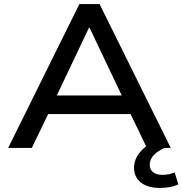

<svg xmlns="http://www.w3.org/2000/svg" viewBox="-20 -725 894 941"><path d="M20 0 369 -705H468L817 0H700L604 -199L657 -166H178L232 -199L136 0ZM416 -589 246 -231 217 -257H619L589 -231L419 -589ZM763 196Q704 196 670.5 169.5Q637 143 637 97Q637 56 666.5 20.5Q696 -15 750 -37L786 0Q766 9 749 21.5Q732 34 723 49.5Q714 65 714 82Q714 107 731 119.5Q748 132 776 132Q792 132 806.5 129Q821 126 836 120L854 179Q834 188 812 192Q790 196 763 196Z"/></svg>

Font: Nunito Sans 10pt SemiExpanded SemiBold
Style: Regular
Weight: 600
Width: 6
Designer: Vernon Adams
Foundry: Vernon Adams
Version: Version 3.101;gftools[0.9.27]